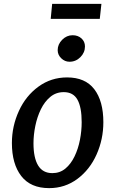

<svg xmlns="http://www.w3.org/2000/svg" viewBox="-20 -964 598 992"><path d="M234 8Q138 8 89.8 -54.5Q41.5 -117 41.5 -225Q41.5 -312.5 78 -391.5Q113.5 -469 178.8 -516.5Q244 -564 326.5 -564Q420.5 -564 467.2 -503Q514 -442 514 -332.5Q514 -244.5 479 -166Q444 -87.5 380 -39.8Q316 8 234 8ZM250.5 -69.5Q289.5 -69.5 318 -93.2Q346.5 -117 365.2 -156Q384 -195 393 -241.2Q402 -287.5 402 -332.5Q402 -410 380.2 -449Q358.5 -488 309.5 -488Q269.5 -488 240 -463.5Q210.5 -439 191.2 -399.5Q172 -360 162.5 -313.5Q153 -267 153 -223.5Q153 -148.5 177 -109Q201 -69.5 250.5 -69.5ZM339 -645Q315 -645 296.5 -662.8Q278 -680.5 278 -705Q278 -735 301.2 -758.5Q324.5 -782 355 -782Q383 -782 401 -765.5Q419 -749 419 -724Q419 -692.5 395.5 -668.8Q372 -645 339 -645ZM242 -866.5 249.5 -944H504L495.5 -866.5Z"/></svg>

Font: Merriweather Sans Italic
Style: Regular
Weight: 400
Italic angle: -7.5°
Designer: Eben Sorkin
Foundry: Eben Sorkin
Version: Version 1.008; ttfautohint (v1.7.19-72a1) -l 8 -r 50 -G 200 